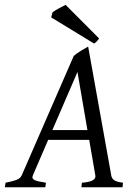

<svg xmlns="http://www.w3.org/2000/svg" viewBox="-36 -787 571 807"><path d="M184.1 -240.2H331.5L289.6 -484.4ZM338.9 -199.2H166.5L102.1 -49.8Q96.2 -36.1 109.6 -30Q123 -23.9 157.2 -19L154.3 0H-15.6L-12.7 -19Q15.1 -24.4 32.2 -30.5Q49.3 -36.6 55.2 -49.8L273.9 -551.8Q285.6 -562.5 304.4 -573.7Q323.2 -585 334.5 -591.3L431.6 -49.8Q433.6 -37.6 442.9 -30.3Q452.1 -22.9 481 -19L479 0H306.2L308.1 -19Q370.1 -23.4 364.7 -49.8ZM380.4 -625.5Q371.1 -610.8 359.4 -604L179.2 -713.9L184.6 -734.9Q192.9 -741.7 211.2 -751.7Q229.5 -761.7 239.7 -766.6Z"/></svg>

Font: Dai Banna SIL Light
Style: Italic
Weight: 300
Italic angle: -11°
Designer: Victor Gaultney
Foundry: SIL International
Version: Version 4.000